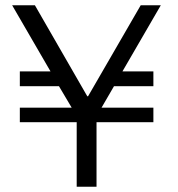

<svg xmlns="http://www.w3.org/2000/svg" viewBox="-20 -706 674 726"><path d="M588 -686 443 -436H560V-380H411L364 -299H560V-244H345V0H270V-244H55V-299H251L203 -380H55V-436H171L26 -686H112L310 -342H313L512 -686Z"/></svg>

Font: Chivo Light
Style: Regular
Weight: 300
Designer: Hector Gatti
Foundry: Omnibus-Type
Version: Version 1.007